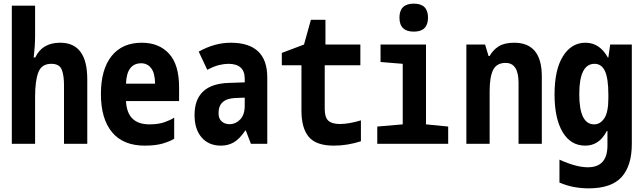

<svg xmlns="http://www.w3.org/2000/svg" viewBox="-20 -791 3540 1056"><path d="M173 0V-259Q173 -347 191 -393.5Q209 -440 262 -440Q306 -440 319 -409.5Q332 -379 332 -323V0H460V-355Q460 -556 311 -556Q212 -556 174 -475H165Q173 -539 173 -594V-760H45V0Z M938 -28V-144Q919 -131 885 -119Q851 -107 802 -107Q679 -107 673 -235H965V-311Q965 -436 909.5 -496Q854 -556 760 -556Q652 -556 593.5 -482.5Q535 -409 535 -274Q535 -137 596.5 -63.5Q658 10 776 10Q838 10 878 -2.5Q918 -15 938 -28ZM757 -443Q790 -443 811 -416.5Q832 -390 833 -331H673Q677 -443 757 -443Z M1182 -169Q1182 -249 1276 -252L1326 -254V-209Q1326 -160 1301 -134Q1276 -108 1242 -108Q1217 -108 1199.5 -123Q1182 -138 1182 -169ZM1329 -73H1332L1360 0H1450V-365Q1450 -556 1249 -556Q1160 -556 1073 -507L1120 -407Q1158 -427 1186 -433.5Q1214 -440 1236 -440Q1326 -440 1326 -358V-338L1238 -335Q1050 -329 1050 -158Q1050 -80 1089 -35Q1128 10 1195 10Q1235 10 1266.5 -8.5Q1298 -27 1329 -73Z M1965 -14V-129Q1899 -109 1849 -109Q1806 -109 1786 -127Q1766 -145 1766 -192V-432H1962V-546H1770V-682H1690L1652 -546L1530 -500V-432H1638V-182Q1638 -86 1678.5 -38Q1719 10 1816 10Q1890 10 1965 -14Z M2334 -694Q2334 -771 2256 -771Q2177 -771 2177 -694Q2177 -617 2256 -617Q2334 -617 2334 -694ZM2445 0V-95L2323 -107V-546H2073V-450L2195 -440V-107L2055 -95V0Z M2673 0V-288Q2673 -369 2692.5 -407Q2712 -445 2761 -445Q2832 -445 2832 -335V0H2960V-371Q2960 -556 2808 -556Q2755 -556 2723.5 -536.5Q2692 -517 2673 -483H2667L2648 -546H2545V0Z M3166 -273Q3166 -440 3250 -440Q3289 -440 3307.5 -399.5Q3326 -359 3326 -270V-251Q3326 -173 3303.5 -140Q3281 -107 3248 -107Q3166 -107 3166 -273ZM3217 245Q3343 245 3399 182.5Q3455 120 3455 1V-546H3336L3326 -475H3323Q3278 -556 3200 -556Q3123 -556 3076.5 -482Q3030 -408 3030 -272Q3030 -139 3074.5 -64.5Q3119 10 3199 10Q3276 10 3317 -70H3321V9Q3321 129 3213 129Q3149 129 3057 87V213Q3099 231 3139 238Q3179 245 3217 245Z"/></svg>

Font: Noto Sans Mono UI Condensed
Style: Bold
Weight: 700
Width: 3
Designer: Monotype Design team
Foundry: Monotype Imaging Inc.
Version: 1.000